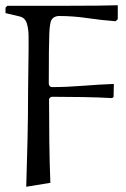

<svg xmlns="http://www.w3.org/2000/svg" viewBox="-20 -710 481 732"><path d="M87 -360 89 -521Q89 -543 89 -570.5Q89 -598 82.5 -620Q76 -642 56 -647L1 -660V-681L8 -688Q61 -688 123 -688Q185 -688 244.5 -688Q304 -688 353 -688.5Q402 -689 429 -690V-637L421 -629Q367 -633 313 -641Q259 -649 205 -649Q195 -649 186 -644Q177 -639 173 -626Q172 -621 170.5 -612.5Q169 -604 168 -582Q167 -560 166.5 -515Q166 -470 166 -391Q166 -387 169 -382.5Q172 -378 179 -378Q234 -378 297 -383Q360 -388 414 -390L413 -341L408 -336Q356 -339 294 -340Q232 -341 179 -341Q175 -341 171 -338Q167 -335 167 -330Q167 -254 168 -171.5Q169 -89 172 -13L80 2Q83 -89 85 -179Q87 -269 87 -360Z"/></svg>

Font: Aref Ruqaa Ink
Style: Regular
Weight: 400
Designer: Abdullah Aref
Version: Version 1.005